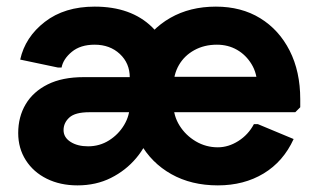

<svg xmlns="http://www.w3.org/2000/svg" viewBox="-20 -544 962 580"><path d="M638 16Q558 16 497.5 -18Q437 -52 403 -113Q369 -174 369 -254Q369 -334 402 -395Q435 -456 494.5 -490Q554 -524 632 -524Q709 -524 766 -489Q823 -454 855 -391Q887 -328 887 -244V-220L872 -205H429V-312H832L757 -285Q757 -322 740 -350Q723 -378 696 -393.5Q669 -409 635 -409Q597 -409 567 -392.5Q537 -376 520.5 -347.5Q504 -319 504 -282V-229Q504 -194 522.5 -164.5Q541 -135 571.5 -117Q602 -99 638 -99Q670 -99 700 -118Q730 -137 747 -169H759L867 -124Q836 -56 776.5 -20Q717 16 638 16ZM214 16Q162 16 121.5 -4Q81 -24 58 -60Q35 -96 35 -142Q35 -191 57.5 -229Q80 -267 124 -289Q168 -311 233 -311H429V-205H250Q207 -205 189.5 -189Q172 -173 172 -151Q172 -129 193 -115.5Q214 -102 246 -102Q281 -102 309.5 -120Q338 -138 355 -166.5Q372 -195 372 -227V-310Q372 -353 342 -381Q312 -409 266 -409Q223 -409 197 -387.5Q171 -366 166 -340H155L41 -364Q56 -432 115.5 -478Q175 -524 266 -524Q376 -524 439.5 -462Q503 -400 503 -287V-121H386L435 -148Q423 -104 391.5 -66.5Q360 -29 315 -6.5Q270 16 214 16Z"/></svg>

Font: Fustat ExtraBold
Style: Regular
Weight: 800
Designer: Mohamed Gaber, Khaled Hosny, Laura Garcia Mut
Foundry: Kief Type Foundry, Alif Type Foundry, Hard Type Foundry
Version: Version 1.007